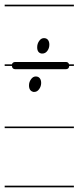

<svg xmlns="http://www.w3.org/2000/svg" viewBox="-20 -562 336 821"><path d="M296 -280H276Q275 -266 261 -266H46Q32 -266 31 -280H0V-287H31Q34 -297 46 -297H261Q273 -297 275 -287H296ZM168 -399Q179 -399 185 -391.5Q191 -384 191 -371Q191 -356 182.5 -344.5Q174 -333 161 -333H158Q139 -336 139 -360Q139 -375 147.5 -387Q156 -399 168 -399ZM133 -235Q144 -235 150 -227.5Q156 -220 156 -207Q156 -193 147.5 -181Q139 -169 127 -169H123Q104 -173 104 -197Q104 -211 112.5 -223Q121 -235 133 -235ZM296 -14H0V-21H296ZM296 239H0V232H296ZM296 -535H0V-542H296Z"/></svg>

Font: Gruenewald VA 1. Klasse
Style: Regular
Weight: 400
Designer: Peter Wiegel
Foundry: Peter Wiegel, nach dem Schriftentwurf von Dr. H. Gr¸newald
Version: Version 0.007